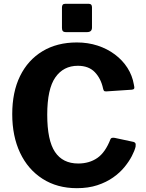

<svg xmlns="http://www.w3.org/2000/svg" viewBox="-20 -974 765 1004"><path d="M382 -752Q440 -752 490.5 -735.5Q541 -719 581 -689Q621 -659 646.5 -619Q672 -579 680 -532Q684 -516 681.5 -511Q679 -506 670 -505L535 -496Q526 -496 523.5 -499.5Q521 -503 519 -511Q508 -563 476 -596.5Q444 -630 387 -630Q312 -630 269.5 -569.5Q227 -509 227 -374Q227 -240 267.5 -179.5Q308 -119 389 -119Q447 -119 489 -148Q531 -177 558 -247Q562 -256 580 -253L678 -232Q683 -231 687 -226.5Q691 -222 689 -207Q684 -186 669.5 -158Q655 -130 631 -100.5Q607 -71 571.5 -46Q536 -21 489 -5.5Q442 10 382 10Q279 10 202.5 -39Q126 -88 85 -175Q44 -262 44 -377Q44 -493 85 -576.5Q126 -660 202 -706Q278 -752 382 -752ZM461 -936V-830Q461 -818 454.5 -812Q448 -806 434 -806H326Q313 -806 308.5 -811.5Q304 -817 304 -828V-935Q304 -954 320 -954H445Q461 -954 461 -936Z"/></svg>

Font: Libre Franklin
Style: Bold
Weight: 700
Designer: Pablo Impallari, Rodrigo Fuenzalida, Nhung Nguyen
Foundry: Impallari Type
Version: Version 3.000